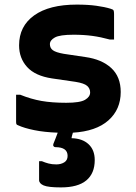

<svg xmlns="http://www.w3.org/2000/svg" viewBox="-20 -568 590 835"><path d="M268 -121Q328 -121 350 -134Q372 -147 372 -166Q372 -183 359 -194.5Q346 -206 309 -212L206 -227Q133 -238 98 -276.5Q63 -315 63 -371Q63 -454 128.5 -501Q194 -548 314 -548Q362 -548 398.5 -543Q435 -538 461 -530Q472 -527 474 -522.5Q476 -518 476 -507V-396H458Q418 -407 381 -412Q344 -417 300 -417Q240 -417 218.5 -405Q197 -393 197 -376Q197 -359 210 -349.5Q223 -340 257 -334L351 -320Q423 -310 464 -272Q505 -234 505 -168Q505 -92 451.5 -44.5Q398 3 297 9Q295 17 293 23L291 33Q338 34 365 59Q392 84 392 128Q392 186 355.5 216.5Q319 247 245 247Q190 247 170 238.5Q150 230 150 215V133H162Q176 139 191 143Q206 147 225 147Q245 147 259.5 138Q274 129 274 110Q274 72 221 72Q216 72 213 68Q210 64 212 58Q217 45 222 33Q227 21 231 9Q173 7 129 -2Q85 -11 59 -23Q53 -25 51.5 -28Q50 -31 50 -39V-156H68Q115 -137 160.5 -129Q206 -121 268 -121Z"/></svg>

Font: Recursive Sn Lnr St
Style: Bold
Weight: 700
Version: Version 1.079;hotconv 1.0.112;makeotfexe 2.5.65598; ttfautoh